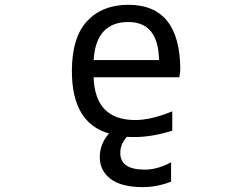

<svg xmlns="http://www.w3.org/2000/svg" viewBox="-20 -555 1040 794"><path d="M367.2 -306.6H637.7Q634.8 -463.9 510.7 -463.9Q377 -463.9 367.2 -306.6ZM571.3 218.8Q481.4 218.8 437 184.6Q392.6 150.4 392.6 95.2Q392.6 40 430.7 -2.9Q277.3 -46.9 277.3 -260.7Q277.3 -400.4 340.3 -467.8Q403.3 -535.2 510.7 -535.2Q724.6 -535.2 725.6 -267.6Q725.6 -257.8 721.7 -235.4H367.2Q373 -58.6 539.1 -58.6Q605.5 -58.6 692.4 -94.7V-14.6Q605.5 12.7 532.2 11.7Q512.7 11.7 504.9 10.7Q477.5 40 477.5 78.1Q477.5 146.5 579.1 146.5Q630.9 146.5 687.5 116.2V196.3Q628.9 218.8 571.3 218.8Z"/></svg>

Font: GenEi Gothic M Regular
Style: Regular
Weight: 400
Designer: o_tamon (Modified); [Source Han Sans]
Ryoko NISHIZUKA  (kana & ideographs); Paul D. Hunt (Latin, Greek & Cyrillic); Wenl
Version: Version 1.1a;Original Version 1.004